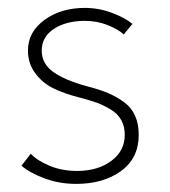

<svg xmlns="http://www.w3.org/2000/svg" viewBox="-20 -442 419 474"><path d="M189.5 -422.5Q224 -422.5 256.5 -410.2Q289 -398 307 -383L285.5 -357Q272 -369.5 245.8 -380Q219.5 -390.5 189.5 -390.5Q143.5 -390.5 113.2 -370.8Q83 -351 83 -317Q83 -284.5 112 -264Q141 -243.5 195 -229Q226 -221 246.8 -212.2Q267.5 -203.5 286 -190Q304.5 -176.5 313.5 -156.2Q322.5 -136 322.5 -109Q322.5 -51.5 278.8 -19.8Q235 12 168 12Q126 12 89 -2Q52 -16 33 -33L56 -62.5Q71 -46 101.8 -33Q132.5 -20 170.5 -20Q221.5 -20 254.8 -44.8Q288 -69.5 288 -109Q288 -130 279.2 -145.8Q270.5 -161.5 252.8 -172Q235 -182.5 218.8 -188.5Q202.5 -194.5 177 -201Q138 -211 111.2 -224.2Q84.5 -237.5 66.8 -261.5Q49 -285.5 49 -317.5Q49 -363 89.8 -392.8Q130.5 -422.5 189.5 -422.5Z"/></svg>

Font: League Spartan ExtraLight
Style: Regular
Weight: 200
Foundry: The League of Moveable Type
Version: Version 2.002